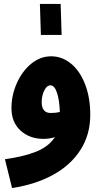

<svg xmlns="http://www.w3.org/2000/svg" viewBox="-20 -722 522 972"><path d="M437 -141Q437 -40 387 37.5Q337 115 248 163.5Q159 212 41 230L5 84Q100 71 163.5 45.5Q227 20 258 -28Q233 -19 200 -19Q130 -19 84 -61Q38 -103 38 -175Q38 -239 64.5 -299.5Q91 -360 137 -398.5Q183 -437 239 -437Q295 -437 340.5 -399Q386 -361 411.5 -293.5Q437 -226 437 -141ZM237 -150Q263 -150 283 -155Q281 -215 268.5 -252.5Q256 -290 235 -290Q217 -290 204 -263.5Q191 -237 191 -205Q191 -150 237 -150ZM182 -702H287L292 -545H187Z"/></svg>

Font: Noto Sans Arabic CondBlack
Style: Regular
Weight: 900
Width: 3
Designer: Nadine Chahine
Foundry: Monotype Imaging Inc.
Version: Version 1.001